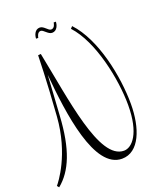

<svg xmlns="http://www.w3.org/2000/svg" viewBox="-186 -994 1037 1227"><g transform="rotate(-20 332.0 -381.0)"><path d="M1 120C94 44 148 -85 161 -309C167 -418 175 -511 178 -581C202 -305 254 86 442 86C560 86 614 -61 614 -224C614 -410 560 -682 431 -820L418 -806C539 -675 595 -398 595 -224C595 -30 526 42 471 42C302 42 250 -388 182 -721L163 -719C163 -718 160 -555 142 -310C124 -59 5 90 -10 107ZM298 -845C279 -845 260 -882 233 -882C197 -882 187 -842 187 -823H202C203 -830 209 -860 231 -860C250 -860 270 -823 297 -823C332 -823 343 -862 343 -882H328C327 -874 322 -845 298 -845Z"/></g></svg>

Font: Clicker Script
Style: Regular
Weight: 400
Designer: Astigmatic (AOETI)
Foundry: Astigmatic (AOETI)
Version: Version 1.000